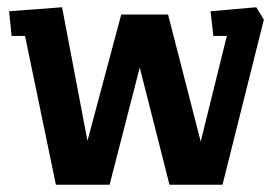

<svg xmlns="http://www.w3.org/2000/svg" viewBox="-20 -509 769 529"><path d="M134 0 49 -410H12L5 -478L151 -489L221 -121L314 -469H443L533 -119L605 -410H568L560 -478L686 -489L707 -455L593 0H447L365 -323L282 0Z"/></svg>

Font: Kreon Light SemiBold
Style: Regular
Weight: 600
Version: Version 2.002